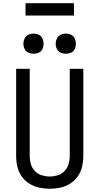

<svg xmlns="http://www.w3.org/2000/svg" viewBox="-20 -1161 616 1189"><path d="M188 -828Q205 -828 220.5 -835Q236 -842 243 -857.5Q250 -873 250 -890Q250 -907 243 -922.5Q236 -938 220.5 -945.5Q205 -953 188 -953Q171 -953 155.5 -945.5Q140 -938 132.5 -922.5Q125 -907 125 -890Q125 -873 132.5 -857.5Q140 -842 155.5 -835Q171 -828 188 -828ZM388 -828Q405 -828 420.5 -835Q436 -842 443 -857.5Q450 -873 450 -890Q450 -907 443 -922.5Q436 -938 420.5 -945.5Q405 -953 388 -953Q371 -953 355.5 -945.5Q340 -938 332.5 -922.5Q325 -907 325 -890Q325 -873 332.5 -857.5Q340 -842 355.5 -835Q371 -828 388 -828ZM288 8Q321 8 353.5 1Q386 -6 414.5 -24Q443 -42 462 -69.5Q481 -97 488.5 -129.5Q496 -162 496 -195V-735H412V-195Q412 -170 405 -145.5Q398 -121 380 -102Q362 -83 337.5 -75.5Q313 -68 288 -68Q263 -68 238.5 -75.5Q214 -83 196 -102Q178 -121 171 -145.5Q164 -170 164 -195V-735H80V-195Q80 -162 87.5 -129.5Q95 -97 114 -69.5Q133 -42 161.5 -24Q190 -6 222.5 1Q255 8 288 8ZM438 -1065V-1141H138V-1065Z"/></svg>

Font: Iosevka SS01 Extended
Style: Regular
Weight: 400
Width: 7
Monospace: yes
Designer: Belleve Invis
Foundry: Belleve Invis
Version: Version 3.4.7; ttfautohint (v1.8.3)